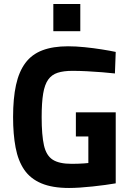

<svg xmlns="http://www.w3.org/2000/svg" viewBox="-20 -922 651 954"><path d="M245 -767V-902H379V-767ZM323 12Q240 12 185.5 -11Q131 -34 100.5 -78.5Q70 -123 57.5 -189Q45 -255 45 -340Q45 -433 59.5 -499.5Q74 -566 106 -609Q138 -652 190.5 -672Q243 -692 318 -692Q357 -692 401 -687.5Q445 -683 486 -676.5Q527 -670 555 -664L551 -557Q525 -560 488 -563Q451 -566 412 -568Q373 -570 340 -570Q296 -570 266.5 -560.5Q237 -551 219.5 -526.5Q202 -502 194.5 -457Q187 -412 187 -340Q187 -250 198.5 -199.5Q210 -149 242 -128.5Q274 -108 336 -108Q351 -108 367 -108.5Q383 -109 396.5 -110Q410 -111 419 -112V-244H357V-364H555V-11Q532 -7 502.5 -3Q473 1 440.5 4.5Q408 8 377.5 10Q347 12 323 12Z"/></svg>

Font: Titillium Web SemiBold
Style: Regular
Weight: 600
Designer: Mohamed Gaber, Accademia di Belle Arti di Urbino
Foundry: Kief Type Foundry, Accademia di Belle Arti di Urbino
Version: Version 3.000; ttfautohint (v1.8.4)